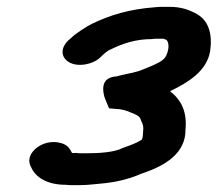

<svg xmlns="http://www.w3.org/2000/svg" viewBox="-20 -616 635 560"><path d="M476 -350C528 -375 583 -408 593 -467C600 -518 589 -559 547 -579C529 -588 507 -596 475 -596H457C449 -596 441 -596 433 -595C355 -589 301 -572 247 -546C230 -537 200 -518 187 -505L179 -498C141 -461 173 -419 228 -428C246 -431 261 -438 272 -448C279 -455 292 -468 303 -472C336 -488 374 -502 423 -502C427 -503 432 -503 436 -503H458C459 -502 458 -502 459 -502L465 -500C477 -489 470 -461 462 -449C454 -437 432 -428 418 -422L396 -413C378 -405 355 -402 335 -397L319 -393C286 -391 274 -370 285 -332L298 -300C306 -299 313 -299 321 -298C334 -298 354 -292 361 -288C372 -284 388 -278 390 -268C394 -258 398 -253 398 -242L397 -226C397 -221 396 -216 395 -212C394 -211 393 -209 393 -208C392 -207 391 -207 389 -206C373 -196 355 -191 337 -184C314 -172 270 -169 236 -169H217C212 -169 207 -169 202 -170C198 -170 194 -169 190 -170C183 -184 176 -194 157 -199C105 -213 53 -170 68 -134L71 -128C83 -100 116 -77 172 -77C179 -76 187 -76 195 -76H214C238 -76 264 -80 289 -82C324 -86 354 -94 382 -105C388 -108 394 -110 400 -112C461 -133 522 -169 521 -238C526 -290 509 -324 476 -350Z"/></svg>

Font: Blanket
Style: SikObl
Weight: 700
Foundry: Cannot Into Space Fonts
Version: Version 0.9